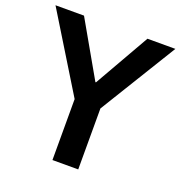

<svg xmlns="http://www.w3.org/2000/svg" viewBox="-134 -814 869 924"><g transform="rotate(20 301.0 -352.5)"><path d="M235 0V-367L259 -273L-6 -705H140L301 -423H304L465 -705H608L343 -273L367 -367V0Z"/></g></svg>

Font: Nunito Sans 7pt SemiCondensed
Style: Bold
Weight: 700
Width: 4
Designer: Vernon Adams
Foundry: Vernon Adams
Version: Version 3.101;gftools[0.9.27]